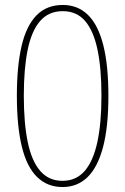

<svg xmlns="http://www.w3.org/2000/svg" viewBox="-20 -744 505 774"><path d="M232 10Q171 10 129.5 -30.5Q88 -71 68 -153Q48 -235 48 -359Q48 -477 67 -558.5Q86 -640 127 -682Q168 -724 233 -724Q294 -724 335 -683.5Q376 -643 396.5 -561.5Q417 -480 417 -358Q417 -233 395.5 -151.5Q374 -70 333 -30Q292 10 232 10ZM232 -15Q287 -15 321.5 -55Q356 -95 372.5 -171.5Q389 -248 389 -358Q389 -468 373 -544Q357 -620 323 -659.5Q289 -699 233 -699Q176 -699 141.5 -659Q107 -619 91.5 -543Q76 -467 76 -358Q76 -247 92 -170.5Q108 -94 142.5 -54.5Q177 -15 232 -15Z"/></svg>

Font: Noto Serif Khmer Condensed Thin
Style: Regular
Weight: 250
Width: 3
Designer: Danh Hong and the Monotype Design Team
Foundry: Monotype Imaging Inc.
Version: Version 2.004